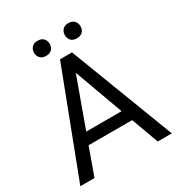

<svg xmlns="http://www.w3.org/2000/svg" viewBox="-202 -1005 1056 1137"><g transform="rotate(-30 326.0 -436.5)"><path d="M475.1 -185.5H177.2L110.4 0H13.7L285.2 -710.9H367.2L639.2 0H543ZM205.6 -262.7H447.3L326.2 -595.2ZM171.4 -820.8Q171.4 -842.8 184.8 -857.7Q198.2 -872.6 224.6 -872.6Q251 -872.6 264.6 -857.7Q278.3 -842.8 278.3 -820.8Q278.3 -798.8 264.6 -784.2Q251 -769.5 224.6 -769.5Q198.2 -769.5 184.8 -784.2Q171.4 -798.8 171.4 -820.8ZM381.3 -819.8Q381.3 -841.8 394.8 -856.9Q408.2 -872.1 434.6 -872.1Q460.9 -872.1 474.6 -856.9Q488.3 -841.8 488.3 -819.8Q488.3 -797.9 474.6 -783.2Q460.9 -768.6 434.6 -768.6Q408.2 -768.6 394.8 -783.2Q381.3 -797.9 381.3 -819.8Z"/></g></svg>

Font: Noboto
Style: Regular
Weight: 400
Designer: Google
Version: Version 2.001101; 2014